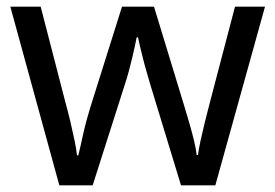

<svg xmlns="http://www.w3.org/2000/svg" viewBox="-20 -557 826 576"><path d="M431 -303Q425 -324 419 -344.5Q413 -365 408.5 -383.5Q404 -402 400 -418Q396 -434 394 -445H390Q388 -434 384.5 -418Q381 -402 376.5 -383Q372 -364 366.5 -343.5Q361 -323 354 -302L258 -1H158L11 -537H102L176 -251Q184 -222 191 -192.5Q198 -163 203.5 -136.5Q209 -110 211 -91H215Q218 -103 222 -121Q226 -139 230.5 -159Q235 -179 240.5 -199Q246 -219 251 -235L346 -537H442L534 -235Q541 -212 548.5 -186Q556 -160 562 -135.5Q568 -111 570 -92H574Q576 -109 581.5 -134.5Q587 -160 594.5 -190.5Q602 -221 610 -251L685 -537H775L626 -1H523Z"/></svg>

Font: Noto Sans Armenian
Style: Regular
Weight: 400
Designer: Monotype Design Team
Foundry: Monotype Imaging Inc.
Version: Version 2.007